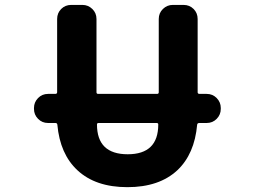

<svg xmlns="http://www.w3.org/2000/svg" viewBox="-20 -776 1040 786"><path d="M296.9 -79.1Q225.6 -145.5 214.8 -265.6Q213.9 -272.5 207 -272.5H176.8Q152.3 -272.5 135.7 -289.6Q119.1 -306.6 119.1 -330.1V-334Q119.1 -357.4 135.7 -374.5Q152.3 -391.6 176.8 -391.6H206.1Q213.9 -391.6 213.9 -398.4V-698.2Q213.9 -722.7 230.5 -739.3Q247.1 -755.9 271.5 -755.9H317.4Q340.8 -755.9 357.9 -739.3Q375 -722.7 375 -698.2V-398.4Q375 -391.6 381.8 -391.6H623Q629.9 -391.6 629.9 -398.4V-698.2Q629.9 -722.7 647 -739.3Q664.1 -755.9 687.5 -755.9H731.4Q755.9 -755.9 772.5 -739.3Q789.1 -722.7 789.1 -698.2V-398.4Q789.1 -391.6 796.9 -391.6H826.2Q850.6 -391.6 867.2 -374.5Q883.8 -357.4 883.8 -334V-330.1Q883.8 -306.6 867.2 -289.6Q850.6 -272.5 826.2 -272.5H795.9Q788.1 -272.5 787.1 -265.6Q776.4 -145.5 706.1 -79.1Q631.8 -9.8 501.5 -9.8Q371.1 -9.8 296.9 -79.1ZM383.8 -272.5Q377 -272.5 377 -266.6Q377 -144.5 502.9 -144.5Q627.9 -144.5 627.9 -266.6Q627.9 -272.5 621.1 -272.5Z"/></svg>

Font: Rounded Mgen+ 1m bold
Style: Bold
Weight: 700
Designer: [Source Han Sans]
Ryoko NISHIZUKA  (kana & ideographs); Paul D. Hunt (Latin, Greek & Cyrillic); Wenlong ZHANG  (bopomofo
Version: Version 1.059.20150602